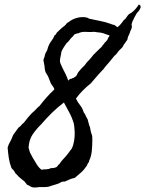

<svg xmlns="http://www.w3.org/2000/svg" viewBox="-20 -813 658 870"><path d="M609.4 -793 616.2 -788.1Q616.2 -787.6 617.2 -782.7Q618.2 -779.3 616.2 -777.3Q614.3 -770.5 609.4 -764.2Q604.5 -757.8 599.6 -752.9Q594.7 -745.1 590.3 -736.3Q585.9 -727.5 581.1 -717.8Q575.2 -704.1 576.7 -698.7Q578.1 -694.3 577.1 -688.5Q576.7 -684.6 574.7 -680.7Q574.2 -679.2 573.2 -677.5Q572.3 -675.8 571.3 -673.8Q569.8 -670.4 567.9 -663.6Q566.4 -658.7 563.5 -653.3Q560.5 -648.4 559.1 -642.6Q557.6 -636.7 556.6 -631.8Q551.8 -627 548.8 -621.1Q545.4 -614.7 541 -611.3Q538.1 -602.5 532.2 -596.2Q526.4 -589.8 519.5 -584Q517.1 -581.1 514.6 -577.9Q512.2 -574.7 509.8 -571.3Q504.9 -564.9 498 -559.6Q479.5 -535.6 457 -510.7Q455.1 -507.3 452.6 -504.9Q450.7 -502.9 448.2 -499Q434.1 -484.9 419.4 -467.8L391.6 -435.5Q372.1 -419.9 355 -402.8Q337.9 -385.7 324.2 -366.2Q332.5 -348.6 342.8 -336.4Q353.5 -323.7 359.4 -303.7Q364.7 -297.9 368.7 -288.1Q370.6 -283.7 372.6 -279.8Q374.5 -275.9 377 -272.5Q380.9 -259.3 382.3 -252.4Q383.8 -244.1 387.7 -237.3Q390.1 -221.2 393.6 -209Q397.5 -201.2 397.9 -194.3Q398.4 -187.5 398.4 -177.7Q398.4 -154.3 396 -129.4Q393.6 -104.5 383.8 -84Q383.3 -77.6 378.9 -73.2Q375 -69.3 375 -64.5Q361.3 -43.9 347.2 -31.2Q333 -18.6 318.4 -6.8Q306.6 -4.9 295.4 0Q284.2 4.9 273.4 9.8Q261.2 8.8 252.9 14.6Q244.6 20 233.4 22.5Q224.1 25.9 214.4 28.3Q204.6 30.8 199.2 33.2Q185.5 35.2 172.4 34.7Q159.2 33.7 146.5 36.1Q128.4 38.1 119.6 32.7Q110.4 26.9 101.6 23.4Q99.6 18.6 96.7 16.6Q93.3 14.2 92.8 10.7Q83 2 74.7 -3.9Q65.9 -10.3 56.6 -21.5Q49.8 -25.9 46.9 -33.2Q40.5 -44.4 36.6 -46.4Q33.7 -48.3 31.2 -53.7Q23.4 -74.2 20 -96.7Q16.6 -119.1 14.6 -143.6Q18.1 -157.7 24.4 -168Q27.3 -172.9 30 -178.5Q32.7 -184.1 35.2 -190.4Q38.6 -202.1 48.8 -213.9Q52.7 -219.7 56.6 -225.1Q60.5 -230.5 64.5 -235.4Q72.3 -240.2 76.7 -246.1Q80.1 -251 87.9 -256.8Q97.7 -269.5 106.9 -280.8Q116.2 -292 127 -302.7Q134.3 -308.1 143.1 -317.9Q151.9 -327.6 159.2 -333Q174.8 -353.5 191.4 -372.1Q208 -390.6 226.6 -408.2Q224.1 -416 220.2 -420.9Q218.3 -423.8 216.1 -426.8Q213.9 -429.7 211.9 -432.6Q210 -436.5 208.3 -440.2Q206.5 -443.8 205.6 -447.3Q203.6 -453.6 200.2 -460.9Q197.8 -468.3 194.3 -473.1Q192.4 -475.6 190.4 -479Q188.5 -482.4 186.5 -486.3Q183.1 -495.1 182.6 -503.9Q182.1 -513.7 179.7 -524.4Q179.2 -526.9 178.7 -530Q178.2 -533.2 177.2 -536.6Q175.8 -543.5 179.7 -549.8Q182.1 -555.2 182.6 -560.1Q183.6 -565.4 185.5 -570.3Q187 -573.2 188.5 -576.2Q189.9 -579.1 191.9 -582Q195.3 -587.9 196.3 -594.7Q202.1 -613.8 212.9 -627.4Q222.7 -640.1 227.5 -653.3Q234.4 -656.2 236.3 -664.1Q238.8 -666 240.7 -668Q242.7 -669.9 244.6 -671.9Q246.6 -673.8 248.5 -675.8Q250.5 -677.7 252.9 -679.7Q260.7 -687.5 271.5 -695.3Q275.9 -698.2 280.3 -704.6Q284.2 -710 291 -712.9Q305.7 -725.6 328.6 -731.9Q351.6 -738.3 374 -733.4Q375 -732.9 376.2 -732.4Q377.4 -731.9 378.4 -731.4Q380.9 -730.5 383.8 -728.5Q398.9 -725.1 412.4 -722.4Q425.8 -719.7 437 -717.3Q461.4 -712.4 480.5 -705.1Q484.4 -704.1 488.8 -702.1Q492.7 -700.2 498 -700.2Q502.9 -697.3 504.9 -695.3Q506.8 -693.4 511.7 -689.5Q523.4 -698.2 527.8 -704.6Q529.8 -707 531.7 -709.7Q533.7 -712.4 536.1 -714.8Q538.1 -719.7 541 -721.7Q544.9 -724.6 547.9 -727.5Q553.2 -733.9 556.6 -739.7Q560.1 -746.1 566.4 -750Q568.8 -752.4 571.3 -752.9Q573.7 -753.4 576.2 -755.9Q586.9 -763.7 594.2 -772.5Q601.6 -781.2 609.4 -793ZM441.4 -664.1Q437 -665 432.6 -665.5Q428.2 -666 423.8 -666.5Q419.4 -667 415.3 -667.5Q411.1 -668 407.2 -668.9Q391.6 -667 369.6 -668.5Q348.6 -669.9 335 -662.1Q330.1 -662.6 326.7 -660.6Q322.8 -658.2 318.4 -658.2Q315.4 -654.3 313.5 -652.3Q311.5 -650.4 308.6 -646.5Q300.8 -640.1 295.4 -631.8Q290.5 -624 282.2 -618.2Q275.4 -608.4 269.5 -599.6Q263.7 -590.8 258.8 -580.1Q257.8 -577.1 257.8 -575.2Q257.8 -573.2 256.8 -569.3L252.4 -545.9Q250 -533.7 254.9 -523.4L259.3 -513.7Q260.3 -511.2 261.5 -508.8Q262.7 -506.3 263.7 -503.9Q271.5 -489.3 277.8 -476.1Q284.2 -462.9 289.1 -448.2Q291.5 -448.7 294.9 -453.1Q297.9 -457 304.7 -456.1Q306.6 -459 314.5 -460.9Q322.3 -465.8 325.2 -468.8Q327.1 -471.7 328.6 -474.1Q330.1 -476.6 332 -481.4Q335.4 -487.3 338.4 -490.2Q342.3 -494.1 345.7 -499Q353.5 -507.8 362.3 -515.6Q371.1 -528.3 374.5 -531.7L383.8 -541Q388.7 -545.9 393.1 -551.8Q395.5 -554.7 397.7 -557.6Q399.9 -560.5 402.3 -563.5L421.4 -582.5Q426.3 -587.4 431.2 -592Q436 -596.7 441.4 -601.6Q443.8 -606.9 449.2 -612.3Q454.1 -619.6 460.9 -626Q467.8 -632.3 470.7 -642.6Q474.1 -645.5 476.6 -652.3Q467.8 -654.8 459 -658.2Q450.2 -662.1 441.4 -664.1ZM209 -50.8Q214.8 -50.8 222.2 -51.8Q229.5 -52.7 235.4 -55.7Q239.7 -58.1 244.1 -65.4Q251.5 -71.3 252.4 -74.2Q253.4 -76.7 254.9 -78.1Q262.2 -87.9 269.5 -95.2Q273.4 -99.1 277.3 -103.8Q281.2 -108.4 285.2 -113.3L295.9 -127.4Q298.3 -130.9 300.8 -134Q303.2 -137.2 305.7 -140.6Q313.5 -158.2 316.4 -178.2Q319.3 -198.2 318.4 -215.8L316.9 -235.4Q316.4 -239.7 315.9 -244.1Q315.4 -248.5 314.5 -252.9Q306.2 -281.2 293.5 -304.2L269.5 -348.6Q240.2 -326.2 214.8 -301.3Q189.5 -276.4 166 -249Q145.5 -229.5 128.4 -204.6Q111.3 -179.7 109.4 -143.6Q110.4 -140.6 111.3 -137.7Q112.3 -134.8 112.8 -131.8Q114.3 -125 116.2 -121.1Q122.6 -107.9 129.9 -95.7Q137.7 -82 147 -67.4Q156.2 -52.7 168 -43.9Q177.7 -45.9 189.5 -45.9Q200.7 -45.9 209 -50.8Z"/></svg>

Font: Taprom
Style: Regular
Weight: 400
Designer: Danh Hong
Version: Version 8.002; ttfautohint (v1.8.3)